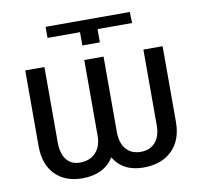

<svg xmlns="http://www.w3.org/2000/svg" viewBox="-80 -796 931 890"><g transform="rotate(-10 385.5 -350.5)"><path d="M709.5 -528.3V-172.4Q709.5 -86.4 660.2 -38.1Q610.8 10.3 525.9 10.3Q429.2 10.3 385.7 -62Q339.4 10.3 238.8 10.3Q157.2 10.3 110.4 -37.4Q63.5 -85 63 -170.9V-528.3H153.3V-170.4Q153.8 -120.6 176 -92Q198.2 -63.5 238.8 -63.5Q286.6 -63.5 313.7 -92.8Q340.8 -122.1 340.8 -172.4V-528.3H431.6V-172.4Q431.6 -122.1 456.3 -92.8Q481 -63.5 525.9 -63.5Q569.3 -63.5 594 -92Q618.7 -120.6 619.1 -170.4V-528.3ZM190.9 -658.7V-710.9H587.4L588.9 -658.7H426.3V-596.2H343.8V-658.7Z"/></g></svg>

Font: SteelSelectRoboto
Style: Roboto-Regular
Weight: 400
Designer: Google
Version: Version 2.137; 2017